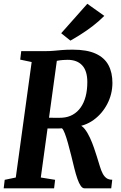

<svg xmlns="http://www.w3.org/2000/svg" viewBox="-21 -1020 656 1040"><path d="M-1 0 4.5 -46 64.5 -58.5 150.5 -684 88.5 -697 94 -743H222.5Q249.5 -743 270.8 -745Q292 -747 315.5 -749Q339 -751 373 -751Q450.5 -751 497.8 -729.2Q545 -707.5 566.5 -667.2Q588 -627 588 -570.5Q587.5 -509.5 560 -456.8Q532.5 -404 485.8 -370.2Q439 -336.5 379.5 -332L404.5 -343.5Q422.5 -341 438 -321.2Q453.5 -301.5 466.2 -273.8Q479 -246 488.2 -218.8Q497.5 -191.5 503 -174Q512.5 -143.5 519.8 -119.5Q527 -95.5 535.5 -79.5Q544 -63.5 556 -55Q568 -46.5 587 -46.5L581.5 0H436Q426 0 416.5 -13.2Q407 -26.5 398.5 -50.8Q390 -75 382 -107Q373.5 -141.5 364.8 -177.2Q356 -213 347.2 -244.2Q338.5 -275.5 330.2 -297.2Q322 -319 314.5 -325Q309.5 -324.5 298.2 -324.2Q287 -324 273.2 -324Q259.5 -324 246.5 -324.2Q233.5 -324.5 224 -324.5L231.5 -383Q239 -382.5 251.8 -382.2Q264.5 -382 278 -382Q291.5 -382 302 -382Q312.5 -382 316.5 -382.5Q348 -384.5 373.2 -398.8Q398.5 -413 416 -437.8Q433.5 -462.5 442.8 -497.2Q452 -532 452 -575.5Q452 -636 424.2 -666Q396.5 -696 345 -696Q335.5 -696 320.8 -695Q306 -694 290.8 -691.2Q275.5 -688.5 264 -683L291 -721L200 -58.5L277.5 -46L272 0ZM360.5 -800 310.5 -840 452 -999.5 544 -934Q514.5 -904.5 482 -879.5Q449.5 -854.5 418.2 -834.8Q387 -815 360.5 -800Z"/></svg>

Font: Merriweather 24pt SemiCondensed
Style: Bold Italic
Weight: 700
Width: 4
Italic angle: -7.8°
Designer: Eben Sorkin
Foundry: Eben Sorkin
Version: Version 2.101